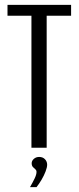

<svg xmlns="http://www.w3.org/2000/svg" viewBox="-20 -611 325 794"><path d="M110 0V-546H11V-591H274V-546H173V0ZM104 163Q115 144 123 127.5Q131 111 131 100Q131 93 126 89Q121 85 116 79.5Q111 74 111 64Q111 54 120 46Q129 38 142 38Q157 38 166 47.5Q175 57 175 70Q175 81 168.5 98Q162 115 152 132Q142 149 131 163Z"/></svg>

Font: Alumni Sans Thin
Style: Regular
Weight: 400
Version: Version 1.018